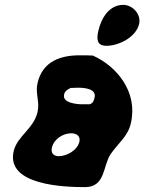

<svg xmlns="http://www.w3.org/2000/svg" viewBox="-20 -721 592 788"><path d="M384 -596C376 -562 376 -533 417 -533C466 -533 538 -567 551 -623C560 -663 524 -701 486 -701C428 -701 396 -647 384 -596ZM243 -333C246 -346 255 -353 270 -360C274 -360 295 -361 300 -361C327 -361 377 -357 368 -320C365 -309 363 -298 348 -293H318C296 -293 235 -298 243 -333ZM193 -115C201 -150 238 -174 273 -174C293 -174 311 -163 306 -140C298 -104 254 -80 221 -80C199 -80 188 -94 193 -115ZM36 -100C4 40 246 47 329 47C412 47 402 -38 433 -87C465 -134 505 -161 517 -215C547 -343 460 -449 361 -493C353 -494 315 -494 307 -494C231 -494 155 -471 134 -380C124 -337 144 -304 134 -261C118 -192 50 -162 36 -100Z"/></svg>

Font: Charger
Style: OversprayIt
Weight: 400
Designer: Jasper
Foundry: Cannot Into Space Fonts
Version: Version 0.980